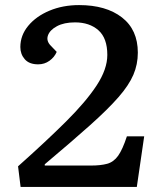

<svg xmlns="http://www.w3.org/2000/svg" viewBox="-20 -735 622 755"><path d="M60 -550Q60 -596 91 -633.5Q122 -671 174.5 -693Q227 -715 291 -715Q397 -715 459.5 -666.5Q522 -618 522 -528Q522 -482 504.5 -441Q487 -400 446 -353Q405 -306 334 -242.5Q263 -179 156 -89V-84H337Q376 -84 401.5 -91Q427 -98 444.5 -122.5Q462 -147 479 -199H547L518 0H61L51 -81Q161 -179 239.5 -257Q318 -335 360 -399Q402 -463 402 -519Q402 -585 367 -616Q332 -647 275 -647Q232 -647 204 -632Q176 -617 168.5 -595.5Q161 -574 180 -555L203 -531Q194 -510 174.5 -496Q155 -482 130 -482Q95 -482 77.5 -502Q60 -522 60 -550Z"/></svg>

Font: Literata 7pt Medium
Style: Italic
Weight: 500
Italic angle: -2°
Designer: Latin by Veronika Burian and Jose Scaglione. Greek by Irene Vlachou. Cyrillic by Vera Evstafieva
Foundry: TypeTogether
Version: Version 3.002